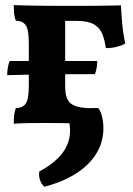

<svg xmlns="http://www.w3.org/2000/svg" viewBox="-20 -481 522 751"><path d="M33.9 3Q33.9 -16.7 35.4 -31.2Q37 -45.6 42 -58.3Q69.4 -58.3 81.1 -76.6Q92.7 -94.8 92.7 -145.3V-312.7Q92.7 -363.7 81.1 -381.7Q69.4 -399.7 42 -399.7Q37 -412.9 35.4 -427.3Q33.9 -441.7 33.9 -461Q54.9 -460 83.9 -459.5Q113 -459 150.6 -458.5Q188.3 -458 234.9 -458V-141.6Q234.9 -98.1 253 -79.7Q271 -61.3 318.8 -58.3Q323.4 -45.6 324.7 -28.8Q325.9 -12.1 325.9 3Q303.8 2 275.2 1.5Q246.6 1 217.8 0.5Q189 0 163.8 0Q126.5 0 91.5 0.5Q56.4 1 33.9 3ZM393.9 -292.8Q389.9 -324.2 380.1 -348.2Q370.4 -372.2 347.5 -385.8Q324.5 -399.3 279.8 -399.3H203.5L228.3 -458Q290.3 -458 332.6 -458.2Q374.8 -458.5 403.5 -459Q432.3 -459.5 453 -460Q454 -443 455.7 -416Q457.5 -389 461.2 -360.9Q465 -332.8 470 -310.5Q456.3 -302.9 436.5 -297.8Q416.7 -292.8 393.9 -292.8ZM153.4 249.5Q142.2 239.3 136.6 223.3Q131 207.2 133.6 189.9Q195.4 156.2 224.7 117Q254 77.8 254 29.9Q254 17.3 252 4.1Q249.9 -9.1 246.4 -23.2V-57.8L364.2 -58.3Q374.3 -46.1 379.4 -23.9Q384.5 -1.8 384.5 20.4Q384.5 74.5 356.7 119.8Q328.8 165 276.9 198Q224.9 231 153.4 249.5ZM8.1 -186.9Q8.1 -201.9 10.6 -216.1Q13.1 -230.3 17.6 -242.4H360.5Q360.5 -232.4 358.5 -218.5Q356.5 -204.6 351.5 -191Q301.5 -191 255.4 -190.7Q209.4 -190.5 167.1 -190.2Q124.9 -189.9 85.3 -188.9Q45.7 -187.9 8.1 -186.9Z"/></svg>

Font: Vollkorn
Style: Regular
Weight: 400
Designer: Friedrich Althausen
Foundry: Friedrich Althausen
Version: Version 5.001